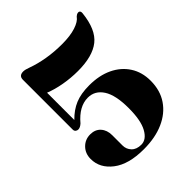

<svg xmlns="http://www.w3.org/2000/svg" viewBox="-205 -852 993 993"><g transform="rotate(-45 291.5 -355.5)"><path d="M41.5 -144.5Q41.5 -184.5 67 -210.5Q92.5 -236.5 130 -236.5Q166 -236.5 186.8 -213.2Q207.5 -190 207.5 -153V-77.5Q207.5 -50.5 226 -31Q244.5 -11.5 279.5 -11.5Q317 -11.5 342 -56.8Q367 -102 367 -191.5Q367 -287 337 -333.2Q307 -379.5 255.5 -379.5Q191 -379.5 134.5 -312Q118.5 -297.5 104.5 -297.5Q96 -297.5 89.8 -302.8Q83.5 -308 83.5 -318V-682Q83.5 -711.5 115 -711.5Q129 -711.5 154 -702Q196.5 -686.5 248.2 -677.8Q300 -669 357.5 -669Q417 -669 457 -682Q497 -695 511.5 -716.5Q520 -724 526 -725.5Q532 -727 536.5 -726Q547 -722.5 545 -706.5Q533.5 -599 479 -555.8Q424.5 -512.5 317 -512.5Q265.5 -512.5 215 -521.5Q164.5 -530.5 124.5 -546.5V-347Q161 -384.5 202.8 -402Q244.5 -419.5 306 -419.5Q378.5 -419.5 432.8 -393.8Q487 -368 517.2 -321.2Q547.5 -274.5 547.5 -211.5Q547.5 -141 513.2 -90.5Q479 -40 417.2 -12.8Q355.5 14.5 272 14.5Q161.5 14.5 101.5 -31.5Q41.5 -77.5 41.5 -144.5Z"/></g></svg>

Font: Fraunces 72pt
Style: Bold
Weight: 700
Version: Version 1.000;[b76b70a41]